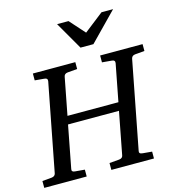

<svg xmlns="http://www.w3.org/2000/svg" viewBox="-145 -1026 1041 1136"><g transform="rotate(-15 376.0 -458.0)"><path d="M767 -629 709 -624Q689 -622 685 -604L581 -66Q579 -58 583.5 -53Q588 -48 601 -47L657 -42V0H396V-42L456 -47Q477 -49 480 -66L530 -326H218L168 -66Q164 -48 187 -47L245 -42V0H-15V-42L42 -47Q63 -49 67 -66L171 -604Q174 -623 151 -624L95 -629V-671H355V-629L296 -624Q275 -622 272 -604L228 -376H540L584 -604Q587 -623 564 -624L507 -629V-671H767ZM652 -916 486 -746H407L309 -916H379L462 -823L581 -916Z"/></g></svg>

Font: Veleka
Style: Italic
Weight: 400
Italic angle: -12°
Designer: Stefan Peev, Context Ltd, 2016; SIL International, 1997-2014.
Foundry: Stefan Peev, Context Ltd, 2016
Version: Version 1.000